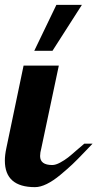

<svg xmlns="http://www.w3.org/2000/svg" viewBox="-26 -770 401 790"><path d="M71 -500H216L144 -160Q139 -142 139 -128Q139 -91 189 -91Q203 -91 221.5 -101Q240 -111 254 -122Q268 -133 290 -152.5Q312 -172 321 -179H355Q351 -175 321.5 -144Q292 -113 272.5 -94.5Q253 -76 223 -51Q193 -26 166.5 -13Q140 0 118 0Q-6 0 -6 -109Q-6 -132 0 -160ZM115 -561 206 -750H311L190 -561Z"/></svg>

Font: Lobster 1.3
Style: Regular
Weight: 400
Designer: Pablo Impallari
Foundry: Pablo Impallari. www.impallari.com
Version: Version 1.003 2010